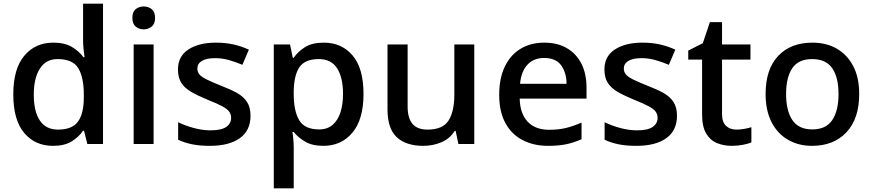

<svg xmlns="http://www.w3.org/2000/svg" viewBox="-20 -780 4725 1040"><path d="M267 10Q170 10 111 -60Q52 -130 52 -269Q52 -407 111.5 -478Q171 -549 269 -549Q330 -549 369 -526Q408 -503 432 -470H438Q436 -484 433 -511Q430 -538 430 -559V-760H538V0H453L435 -72H430Q407 -38 368 -14Q329 10 267 10ZM294 -78Q371 -78 402.5 -121.5Q434 -165 434 -252V-268Q434 -361 404 -410.5Q374 -460 292 -460Q229 -460 196 -408.5Q163 -357 163 -267Q163 -176 196 -127Q229 -78 294 -78Z M812 -539V0H704V-539ZM759 -745Q783 -745 801.5 -730.5Q820 -716 820 -683Q820 -651 801.5 -636Q783 -621 759 -621Q733 -621 715 -636Q697 -651 697 -683Q697 -716 715 -730.5Q733 -745 759 -745Z M1337 -153Q1337 -73 1279 -31.5Q1221 10 1117 10Q1061 10 1020 1.5Q979 -7 945 -23V-118Q981 -100 1028.5 -87Q1076 -74 1120 -74Q1179 -74 1205.5 -92.5Q1232 -111 1232 -142Q1232 -160 1222 -174.5Q1212 -189 1184.5 -204Q1157 -219 1104 -240Q1053 -261 1017 -281.5Q981 -302 962.5 -330.5Q944 -359 944 -404Q944 -475 1000.5 -512Q1057 -549 1150 -549Q1200 -549 1243.5 -539.5Q1287 -530 1328 -511L1293 -429Q1257 -444 1220.5 -454.5Q1184 -465 1145 -465Q1098 -465 1073.5 -450Q1049 -435 1049 -409Q1049 -390 1060.5 -376.5Q1072 -363 1100.5 -349Q1129 -335 1179 -315Q1229 -296 1264.5 -276Q1300 -256 1318.5 -227Q1337 -198 1337 -153Z M1734 -549Q1831 -549 1890 -479.5Q1949 -410 1949 -271Q1949 -133 1889 -61.5Q1829 10 1732 10Q1671 10 1632.5 -13Q1594 -36 1571 -65H1564Q1567 -48 1569 -23.5Q1571 1 1571 20V240H1463V-539H1551L1566 -467H1571Q1594 -501 1632.5 -525Q1671 -549 1734 -549ZM1707 -460Q1633 -460 1603 -417.5Q1573 -375 1571 -288V-271Q1571 -179 1600.5 -129Q1630 -79 1709 -79Q1753 -79 1781.5 -103.5Q1810 -128 1824 -171Q1838 -214 1838 -272Q1838 -360 1806 -410Q1774 -460 1707 -460Z M2549 -539V0H2463L2448 -71H2443Q2417 -29 2371 -9.5Q2325 10 2273 10Q2179 10 2129 -37Q2079 -84 2079 -187V-539H2188V-203Q2188 -141 2214 -109.5Q2240 -78 2296 -78Q2378 -78 2409.5 -127Q2441 -176 2441 -268V-539Z M2928 -549Q2999 -549 3050 -519.5Q3101 -490 3129 -435.5Q3157 -381 3157 -305V-246H2795Q2797 -164 2838.5 -120.5Q2880 -77 2954 -77Q3006 -77 3046.5 -87Q3087 -97 3130 -116V-26Q3090 -8 3048.5 1Q3007 10 2949 10Q2871 10 2811 -21Q2751 -52 2717.5 -113.5Q2684 -175 2684 -266Q2684 -356 2714.5 -419.5Q2745 -483 2800 -516Q2855 -549 2928 -549ZM2927 -466Q2871 -466 2837 -429.5Q2803 -393 2797 -326H3049Q3048 -388 3019 -427Q2990 -466 2927 -466Z M3647 -153Q3647 -73 3589 -31.5Q3531 10 3427 10Q3371 10 3330 1.5Q3289 -7 3255 -23V-118Q3291 -100 3338.5 -87Q3386 -74 3430 -74Q3489 -74 3515.5 -92.5Q3542 -111 3542 -142Q3542 -160 3532 -174.5Q3522 -189 3494.5 -204Q3467 -219 3414 -240Q3363 -261 3327 -281.5Q3291 -302 3272.5 -330.5Q3254 -359 3254 -404Q3254 -475 3310.5 -512Q3367 -549 3460 -549Q3510 -549 3553.5 -539.5Q3597 -530 3638 -511L3603 -429Q3567 -444 3530.5 -454.5Q3494 -465 3455 -465Q3408 -465 3383.5 -450Q3359 -435 3359 -409Q3359 -390 3370.5 -376.5Q3382 -363 3410.5 -349Q3439 -335 3489 -315Q3539 -296 3574.5 -276Q3610 -256 3628.5 -227Q3647 -198 3647 -153Z M3969 -78Q3990 -78 4012 -82Q4034 -86 4050 -91V-9Q4033 -1 4003.5 4.5Q3974 10 3944 10Q3900 10 3863.5 -5Q3827 -20 3805 -57Q3783 -94 3783 -161V-457H3708V-506L3787 -546L3825 -660H3891V-539H4045V-457H3891V-162Q3891 -119 3912.5 -98.5Q3934 -78 3969 -78Z M4634 -271Q4634 -137 4565 -63.5Q4496 10 4378 10Q4306 10 4249 -22.5Q4192 -55 4159.5 -118Q4127 -181 4127 -271Q4127 -405 4195 -477Q4263 -549 4381 -549Q4456 -549 4512.5 -516.5Q4569 -484 4601.5 -422Q4634 -360 4634 -271ZM4238 -271Q4238 -180 4272 -129.5Q4306 -79 4380 -79Q4454 -79 4488 -129.5Q4522 -180 4522 -271Q4522 -361 4488 -410.5Q4454 -460 4379 -460Q4305 -460 4271.5 -410.5Q4238 -361 4238 -271Z"/></svg>

Font: Noto Sans NKo Unjoined Medium
Style: Regular
Weight: 500
Designer: Monotype Design Team
Foundry: Monotype Imaging Inc.
Version: Version 2.004